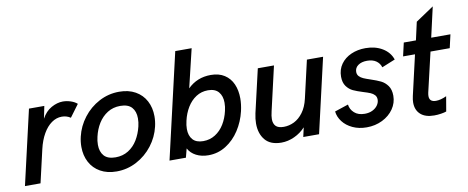

<svg xmlns="http://www.w3.org/2000/svg" viewBox="-62 -958 3017 1239"><g transform="rotate(-10 1446.5 -338.5)"><path d="M130.9 -487.8H231.4L214.8 -406.7Q239.3 -452.1 277.8 -473.6Q316.4 -495.1 353.5 -495.1Q378.9 -495.1 404.8 -486.6Q430.7 -478 446.8 -463.4L387.2 -382.8Q361.8 -399.9 329.6 -399.9Q294.4 -399.9 262.9 -377.7Q231.4 -355.5 207.5 -314Q183.6 -272.5 170.4 -215.8L120.6 0H18.6Z M420.9 -185.5Q420.9 -218.8 428.7 -252Q444.3 -318.4 486.8 -373.8Q529.3 -429.2 590.8 -461.7Q652.3 -494.1 722.2 -494.1Q783.7 -494.1 828.4 -469Q873 -443.8 896.5 -399.4Q919.9 -355 919.9 -298.8Q919.9 -265.6 912.1 -232.4Q896.5 -165.5 854 -110.4Q811.5 -55.2 750 -22.7Q688.5 9.8 618.7 9.8Q557.1 9.8 512.5 -15.4Q467.8 -40.5 444.3 -85Q420.9 -129.4 420.9 -185.5ZM806.2 -252Q812.5 -277.8 812.5 -304.2Q812.5 -349.6 788.6 -376.2Q764.6 -402.8 713.4 -402.8Q666.5 -402.8 629.9 -379.9Q593.3 -356.9 569.3 -318.4Q545.4 -279.8 534.7 -232.4Q528.3 -206.5 528.3 -180.2Q528.3 -134.8 552.2 -107.9Q576.2 -81.1 627.4 -81.1Q674.8 -81.1 711.4 -104Q748 -127 771.5 -165.8Q794.9 -204.6 806.2 -252Z M1088.4 -58.1 1073.2 0H965.8L1125 -689.5H1232.4L1171.9 -437Q1233.4 -498 1323.2 -498Q1376.5 -498 1412.8 -474.6Q1449.2 -451.2 1467.3 -410.2Q1485.4 -369.1 1485.4 -315.9Q1485.4 -277.8 1475.6 -234.4Q1460 -167.5 1423.8 -111.8Q1387.7 -56.2 1335.2 -23.2Q1282.7 9.8 1220.2 9.8Q1174.8 9.8 1140.1 -8.1Q1105.5 -25.9 1088.4 -58.1ZM1374 -253.9Q1380.4 -279.8 1380.4 -306.2Q1380.4 -350.6 1357.7 -377.2Q1335 -403.8 1288.6 -403.8Q1245.1 -403.8 1210.4 -381.3Q1175.8 -358.9 1152.3 -320.3Q1128.9 -281.7 1118.2 -234.4Q1111.3 -205.6 1111.3 -181.2Q1111.3 -137.2 1134 -111.6Q1156.7 -85.9 1202.6 -85.9Q1246.6 -85.9 1281.7 -108.2Q1316.9 -130.4 1340.1 -168.5Q1363.3 -206.5 1374 -253.9Z M1557.1 -138.2Q1557.1 -168.5 1564.9 -204.6L1630.4 -487.8H1736.3L1669.9 -199.2Q1662.6 -168.9 1662.6 -148.4Q1662.6 -119.1 1678.2 -102.8Q1693.8 -86.4 1730.5 -86.4Q1765.6 -86.4 1798.6 -102.5Q1831.5 -118.7 1857.4 -153.6Q1883.3 -188.5 1895.5 -241.7L1952.1 -487.8H2058.1L1945.8 0H1842.3L1856 -61Q1825.2 -27.3 1783.2 -8.1Q1741.2 11.2 1698.2 11.2Q1626.5 11.2 1591.8 -30.3Q1557.1 -71.8 1557.1 -138.2Z M2073.2 -126.5 2162.6 -156.2Q2166.5 -124 2191.7 -101.3Q2216.8 -78.6 2259.8 -78.6Q2289.1 -78.6 2311 -89.6Q2333 -100.6 2345 -118.2Q2356.9 -135.7 2356.9 -154.8Q2356.9 -172.9 2346.2 -184.6Q2335.4 -196.3 2319.1 -203.1Q2302.7 -210 2273.4 -218.8Q2233.9 -231 2209.5 -242.4Q2185.1 -253.9 2167.5 -277.8Q2149.9 -301.8 2149.9 -340.8Q2149.9 -387.7 2174.8 -422.6Q2199.7 -457.5 2242.2 -476.3Q2284.7 -495.1 2336.4 -495.1Q2400.4 -495.1 2447.3 -466.8Q2494.1 -438.5 2510.3 -390.1L2422.9 -354.5Q2414.6 -381.8 2391.6 -397.5Q2368.7 -413.1 2332.5 -413.1Q2296.4 -413.1 2273.9 -397Q2251.5 -380.9 2251.5 -354Q2251.5 -336.9 2262.2 -325.4Q2272.9 -314 2289.1 -306.9Q2305.2 -299.8 2333.5 -290.5Q2373.5 -277.3 2399.2 -264.9Q2424.8 -252.4 2442.9 -227.3Q2460.9 -202.1 2460.9 -161.6Q2460.9 -114.7 2433.8 -75.4Q2406.7 -36.1 2360.1 -13.2Q2313.5 9.8 2257.3 9.8Q2205.6 9.8 2165 -9.3Q2124.5 -28.3 2100.8 -59.6Q2077.1 -90.8 2073.2 -126.5Z M2579.1 -95.2Q2579.1 -113.8 2584.5 -137.7L2645 -400.4H2566.9L2586.9 -487.8H2666.5L2692.9 -605.5L2811.5 -685.1L2766.6 -487.8H2892.6L2872.6 -400.4H2746.6L2686.5 -143.1Q2683.6 -129.9 2683.6 -119.6Q2683.6 -81.1 2726.6 -81.1Q2757.3 -81.1 2795.9 -99.1L2779.3 -2Q2766.6 2.9 2743.9 6.3Q2721.2 9.8 2699.2 9.8Q2641.1 9.8 2610.1 -18.3Q2579.1 -46.4 2579.1 -95.2Z"/></g></svg>

Font: Acari Sans SemiBold
Style: Italic
Weight: 600
Italic angle: -13°
Designer: Alfredo Marco Pradil and Stefan Peev
Foundry: Hanken Design Co.
Version: Version 1.045;January 11, 2019;FontCreator 11.5.0.2425 64-bi